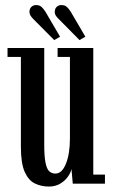

<svg xmlns="http://www.w3.org/2000/svg" viewBox="-20 -708 435 740"><path d="M168 11Q139 11 114.5 -0.8Q90 -12.5 75.2 -45.5Q60.5 -78.5 60.5 -142V-488.5H9V-523H150.5V-151.5Q150.5 -105 155.5 -80.5Q160.5 -56 170.2 -47.5Q180 -39 193.5 -39Q219 -39 234.2 -77.2Q249.5 -115.5 249.5 -173.5V-488.5H202V-523H339.5V-35H384.5V0H260.5L255.5 -56.5Q253 -43.5 242.2 -27.8Q231.5 -12 212.8 -0.5Q194 11 168 11ZM286.5 -553.5 208 -633Q199.5 -641 195.2 -647.5Q191 -654 191 -662Q191 -674.5 198.5 -681.5Q206 -688.5 216.5 -688.5Q230.5 -688.5 238.5 -680.5Q246.5 -672.5 252.5 -663L309 -566.5ZM189 -553.5 110 -633Q102 -641 97.8 -647.5Q93.5 -654 93.5 -662Q93.5 -674.5 101 -681.5Q108.5 -688.5 119 -688.5Q133 -688.5 141 -680.5Q149 -672.5 155 -663L211.5 -566.5Z"/></svg>

Font: Imbue 10pt Medium
Style: Regular
Weight: 500
Designer: Tyler Finck
Foundry: Etcetera Type Company
Version: Version 1.102; ttfautohint (v1.8.3)